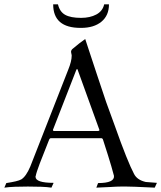

<svg xmlns="http://www.w3.org/2000/svg" viewBox="-26 -858 740 881"><path d="M-6 3 3 -18Q29 -22 46 -26Q63 -30 72 -35Q94 -49 113 -94L287 -538Q303 -577 303 -603Q303 -605 302.5 -607Q302 -609 301 -614Q300 -616 300 -620Q300 -627 306 -633Q339 -661 365 -679Q394 -591 418 -518.5Q442 -446 461 -390L500 -283Q530 -198 552.5 -142Q575 -86 589 -60Q603 -32 643 -23Q656 -22 668.5 -21Q681 -20 694 -19L684 3Q627 0 595 -1Q563 -2 555 -2Q548 -2 529 -2Q510 -2 481 0L416 3L424 -18Q500 -18 497 -51Q497 -53 485 -94.5Q473 -136 447 -216Q445 -224 438 -224H208Q202 -224 199 -216Q172 -149 156.5 -108Q141 -67 138 -51Q137 -50 137 -47Q137 -19 220 -19L210 3Q190 0 163 -1Q136 -2 102 -2Q69 -2 42.5 -1Q16 0 -6 3ZM222 -257H424Q430 -257 430 -261Q430 -264 429 -265L331 -536Q330 -541 328 -541Q325 -541 324 -537L218 -265Q217 -264 217 -261Q217 -257 222 -257ZM344 -730Q218 -730 218 -838H240Q248 -804 273 -790Q298 -776 346 -776Q387 -776 416 -791.5Q445 -807 452 -838H474Q474 -787 439.5 -758.5Q405 -730 346 -730Z"/></svg>

Font: Gideon Roman
Style: Regular
Weight: 400
Designer: Robert E. Leuschke
Foundry: Robert E. Leuschke
Version: Version 2.010